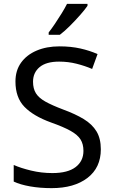

<svg xmlns="http://www.w3.org/2000/svg" viewBox="-20 -964 589 994"><path d="M502 -191Q502 -96 433 -43Q364 10 247 10Q187 10 136 1Q85 -8 51 -24V-110Q87 -94 140.5 -81Q194 -68 251 -68Q331 -68 371.5 -99Q412 -130 412 -183Q412 -218 397 -242Q382 -266 345.5 -286.5Q309 -307 244 -330Q153 -363 106.5 -411Q60 -459 60 -542Q60 -599 89 -639.5Q118 -680 169.5 -702Q221 -724 288 -724Q347 -724 396 -713Q445 -702 485 -684L457 -607Q420 -623 376.5 -634Q333 -645 286 -645Q219 -645 185 -616.5Q151 -588 151 -541Q151 -505 166 -481Q181 -457 215 -438Q249 -419 307 -397Q370 -374 413.5 -347.5Q457 -321 479.5 -284Q502 -247 502 -191ZM433 -934Q421 -916 396 -887.5Q371 -859 342.5 -830.5Q314 -802 290 -784H232V-796Q247 -815 264.5 -841Q282 -867 299 -894.5Q316 -922 327 -944H433Z"/></svg>

Font: Noto Sans Gunjala Gondi Semibold
Style: Regular
Weight: 600
Designer: Ek Type
Foundry: Ek Type
Version: Version 1.004; ttfautohint (v1.8.4.7-5d5b)